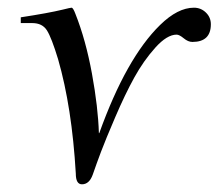

<svg xmlns="http://www.w3.org/2000/svg" viewBox="-20 -461 568 499"><path d="M237 -115H238Q308 -310 396 -396Q442 -441 484 -441Q502 -441 515 -428.5Q528 -416 528 -398Q528 -352 480 -352Q469 -352 457.5 -361.5Q446 -371 439 -371Q414 -371 383.5 -337Q353 -303 329 -259.5Q305 -216 279.5 -156.5Q254 -97 242.5 -66.5Q231 -36 221 -7Q212 18 193 18Q177 18 177 -10Q167 -182 131 -307Q114 -363 102 -382Q90 -401 64 -401H34V-416Q106 -427 143 -436Q163 -441 166 -441Q170 -441 176 -425Q203 -357 219 -269.5Q235 -182 237 -115Z"/></svg>

Font: STIX
Style: Italic
Weight: 400
Italic angle: -16.33°
Designer: MicroPress Inc., with final additions and corrections provided by Coen Hoffman, Elsevier (retired)
Version: Version 1.1.1